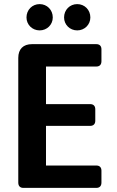

<svg xmlns="http://www.w3.org/2000/svg" viewBox="-20 -915 568 935"><path d="M474 -617V-675C474 -691 465 -700 449 -700H136C93 -700 69 -676 69 -633V-26C69 -9 78 0 94 0H449C465 0 474 -9 474 -26V-84C474 -100 465 -109 449 -109H204V-302H419C435 -302 444 -311 444 -327V-383C444 -399 435 -408 419 -408H204V-591H449C465 -591 474 -600 474 -617ZM109 -830C109 -795 137 -767 173 -767C209 -767 237 -795 237 -830C237 -867 209 -895 173 -895C137 -895 109 -867 109 -830ZM292 -830C292 -795 320 -767 356 -767C392 -767 420 -795 420 -830C420 -867 392 -895 356 -895C320 -895 292 -867 292 -830Z"/></svg>

Font: Arvore Sans SemiBold
Style: Regular
Weight: 600
Designer: Jonny Pinhorn (Latin) Dan Schunck (customization for Arvore)
Version: Version 1.000;Glyphs 3.3 (3305)